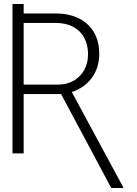

<svg xmlns="http://www.w3.org/2000/svg" viewBox="-20 -775 690 970"><path d="M99.6 -754.9V-707H260.7Q328.1 -707 377.9 -682.4Q427.7 -657.7 454.6 -611.8Q481.4 -565.9 481.4 -502.9Q481.4 -433.6 444.3 -382.3Q407.2 -331.1 342.8 -310.1L602.5 170.9V174.8H542L288.6 -299.8H99.6V0H43V-754.9ZM275.4 -347.7Q317.9 -347.7 352.1 -367.2Q386.2 -386.7 405.5 -421.6Q424.8 -456.5 424.8 -501Q424.8 -548.3 405.5 -584.2Q386.2 -620.1 349.4 -639.6Q312.5 -659.2 260.7 -659.2H99.6V-347.7Z"/></svg>

Font: Pretendard JP ExtraLight
Style: Regular
Weight: 200
Designer: Base glyphs from Inter by Rasmus Andersson; Hangeul glyphs from Noto Sans CJK(Source Han Sans) by Jang Soo-young and Kan
Foundry: Kil Hyung-jin
Version: Version 1.309